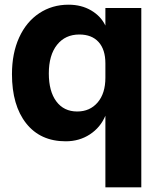

<svg xmlns="http://www.w3.org/2000/svg" viewBox="-20 -588 692 818"><path d="M429 -95Q408 -45 363 -15.5Q318 14 260 14Q152 14 91.5 -62.5Q31 -139 31 -272Q31 -361 61.5 -428Q92 -495 147 -531.5Q202 -568 272 -568Q327 -568 368.5 -543.5Q410 -519 429 -479V-554H582V210H429ZM309 -113Q363 -113 396 -151.5Q429 -190 429 -257V-318Q429 -377 400 -409Q371 -441 318 -441Q258 -441 223 -397Q188 -353 188 -275Q188 -199 220 -156Q252 -113 309 -113Z"/></svg>

Font: Application
Style: Bold
Weight: 700
Designer: Wei Huang
Foundry: Wei Huang
Version: Version 0.012